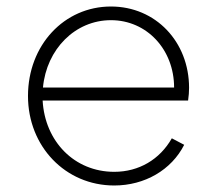

<svg xmlns="http://www.w3.org/2000/svg" viewBox="-20 -558 667 590"><path d="M331 12C425 12 507 -36 546 -113L508 -133C471 -68 407 -30 331 -30C209 -30 118 -123 111 -249H558C560 -264 561 -275 561 -288C561 -430 458 -538 321 -538C177 -538 66 -419 66 -263C66 -108 181 12 331 12ZM112 -289C123 -407 211 -496 321 -496C431 -496 515 -406 515 -289Z"/></svg>

Font: Mluvka ExtraLight
Style: Regular
Weight: 200
Designer: Modified by Jiří Krblich, Original typeface by Gumpita Rahayu
Foundry: Gumpita Rahayu & Jiří Krblich
Version: Version 2.000;Glyphs 3.1.1 (3134)